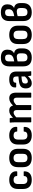

<svg xmlns="http://www.w3.org/2000/svg" viewBox="1800 -2534 745 4385"><g transform="rotate(-90 2172.5 -341.5)"><path d="M257 11Q156 11 102.5 -39.5Q49 -90 49 -186V-306Q49 -402 103 -452.5Q157 -503 257 -503Q353 -503 405 -456.5Q457 -410 453 -338Q453 -320 441 -320H356Q345 -320 345 -333Q345 -368 322 -386Q299 -404 258 -404Q210 -404 186 -379Q162 -354 162 -297V-195Q162 -139 186 -113.5Q210 -88 258 -88Q301 -88 322.5 -107Q344 -126 344 -160Q344 -173 355 -173H441Q452 -173 452 -162Q454 -81 404.5 -35Q355 11 257 11Z M757 11Q656 11 601.5 -38.5Q547 -88 547 -187V-306Q547 -404 601.5 -453.5Q656 -503 757 -503Q857 -503 912 -453.5Q967 -404 967 -306V-187Q967 -88 912.5 -38.5Q858 11 757 11ZM757 -87Q806 -87 829.5 -113Q853 -139 853 -195V-296Q853 -352 829.5 -378Q806 -404 757 -404Q707 -404 683.5 -378Q660 -352 660 -296V-195Q660 -139 683.5 -113Q707 -87 757 -87Z M1272 11Q1171 11 1117.5 -39.5Q1064 -90 1064 -186V-306Q1064 -402 1118 -452.5Q1172 -503 1272 -503Q1368 -503 1420 -456.5Q1472 -410 1468 -338Q1468 -320 1456 -320H1371Q1360 -320 1360 -333Q1360 -368 1337 -386Q1314 -404 1273 -404Q1225 -404 1201 -379Q1177 -354 1177 -297V-195Q1177 -139 1201 -113.5Q1225 -88 1273 -88Q1316 -88 1337.5 -107Q1359 -126 1359 -160Q1359 -173 1370 -173H1456Q1467 -173 1467 -162Q1469 -81 1419.5 -35Q1370 11 1272 11Z M1582 0Q1571 0 1571 -11V-367Q1571 -397 1569.5 -426Q1568 -455 1565 -479Q1564 -492 1577 -492H1657Q1667 -492 1669 -483Q1671 -469 1673 -452Q1675 -435 1677 -417Q1714 -457 1752 -480Q1790 -503 1839 -503Q1887 -503 1915.5 -481.5Q1944 -460 1956 -417Q1994 -457 2033.5 -480Q2073 -503 2120 -503Q2249 -503 2249 -345V-11Q2249 0 2238 0H2146Q2135 0 2135 -11V-326Q2135 -403 2077 -403Q2050 -403 2024 -387.5Q1998 -372 1966 -341V-11Q1966 0 1956 0H1864Q1852 0 1852 -11V-326Q1852 -403 1794 -403Q1769 -403 1742.5 -387.5Q1716 -372 1685 -341V-11Q1685 0 1674 0Z M2465 11Q2408 11 2377 -24.5Q2346 -60 2346 -126Q2346 -202 2389.5 -238.5Q2433 -275 2540 -285L2618 -293V-338Q2618 -380 2602 -397Q2586 -414 2547 -414Q2474 -414 2476 -355Q2476 -344 2466 -344H2379Q2369 -344 2368 -360Q2362 -428 2410.5 -465.5Q2459 -503 2551 -503Q2644 -503 2688 -463Q2732 -423 2732 -336V-124Q2732 -57 2738 -12Q2739 0 2727 0H2647Q2637 0 2635 -12Q2631 -35 2627 -75Q2586 -32 2548.5 -10.5Q2511 11 2465 11ZM2457 -139Q2457 -78 2506 -78Q2531 -78 2557 -93Q2583 -108 2618 -145V-224L2553 -218Q2499 -213 2478 -195Q2457 -177 2457 -139Z M3050 11Q2849 11 2849 -183V-504Q2849 -595 2897.5 -644.5Q2946 -694 3048 -694Q3231 -694 3231 -545Q3231 -488 3209 -450Q3187 -412 3150 -393V-392Q3206 -383 3233 -346Q3260 -309 3260 -249V-192Q3260 -93 3205 -41Q3150 11 3050 11ZM2962 -389 3024 -403Q3068 -413 3093.5 -441Q3119 -469 3119 -519Q3119 -561 3100.5 -579.5Q3082 -598 3044 -598Q2962 -598 2962 -511ZM3053 -87Q3101 -87 3124 -114.5Q3147 -142 3147 -193V-252Q3147 -331 3070 -331Q3048 -331 3020 -325.5Q2992 -320 2962 -311V-191Q2962 -137 2983 -112Q3004 -87 3053 -87Z M3569 11Q3468 11 3413.5 -38.5Q3359 -88 3359 -187V-306Q3359 -404 3413.5 -453.5Q3468 -503 3569 -503Q3669 -503 3724 -453.5Q3779 -404 3779 -306V-187Q3779 -88 3724.5 -38.5Q3670 11 3569 11ZM3569 -87Q3618 -87 3641.5 -113Q3665 -139 3665 -195V-296Q3665 -352 3641.5 -378Q3618 -404 3569 -404Q3519 -404 3495.5 -378Q3472 -352 3472 -296V-195Q3472 -139 3495.5 -113Q3519 -87 3569 -87Z M4085 11Q3884 11 3884 -183V-504Q3884 -595 3932.5 -644.5Q3981 -694 4083 -694Q4266 -694 4266 -545Q4266 -488 4244 -450Q4222 -412 4185 -393V-392Q4241 -383 4268 -346Q4295 -309 4295 -249V-192Q4295 -93 4240 -41Q4185 11 4085 11ZM3997 -389 4059 -403Q4103 -413 4128.5 -441Q4154 -469 4154 -519Q4154 -561 4135.5 -579.5Q4117 -598 4079 -598Q3997 -598 3997 -511ZM4088 -87Q4136 -87 4159 -114.5Q4182 -142 4182 -193V-252Q4182 -331 4105 -331Q4083 -331 4055 -325.5Q4027 -320 3997 -311V-191Q3997 -137 4018 -112Q4039 -87 4088 -87Z"/></g></svg>

Font: Sofia Sans Semi Condensed
Style: Bold
Weight: 700
Designer: Botio Nikoltchev, Ani Petrova
Foundry: lettersoup
Version: Version 4.100; ttfautohint (v1.8.4.7-5d5b)